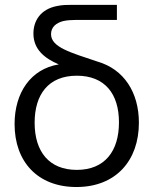

<svg xmlns="http://www.w3.org/2000/svg" viewBox="-20 -755 632 790"><path d="M294.5 14.5C456 14.5 551.5 -93.5 551.5 -250C551.5 -375 490 -470 381.5 -501.5C270 -539 190 -560.5 190 -614.5C190 -643.5 211 -661 241 -668.5C255.5 -671.5 272.5 -673 292 -673H461V-735H275.5C257.5 -735 237.5 -735 216 -730.5C145.5 -717.5 117.5 -668 117.5 -617C117.5 -551 164.5 -514.5 222 -490C106.5 -471.5 40 -373.5 40 -244.5C40 -89.5 135 14.5 294.5 14.5ZM296 -56C182.5 -56 122.5 -130.5 122.5 -250C122.5 -366 179 -443.5 296 -443.5C411 -443.5 469.5 -369.5 469.5 -251.5C469.5 -133.5 411.5 -56 296 -56Z"/></svg>

Font: Hauora
Style: Regular
Weight: 400
Designer: Mikhail Sharanda
Foundry: WCYS & Co.
Version: Version 1.010